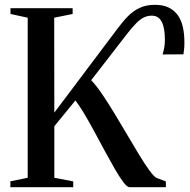

<svg xmlns="http://www.w3.org/2000/svg" viewBox="-20 -777 788 797"><path d="M23 0V-24.5L95 -39V-703.5L23.5 -719V-743H281.5V-719L205 -703.5L205.5 -309.5L468 -658.5Q490 -688.5 512 -710.5Q534 -732.5 560.8 -744.8Q587.5 -757 623 -757Q656 -757 679 -746.2Q702 -735.5 717 -715.2Q732 -695 738.8 -666Q745.5 -637 745.5 -600.5Q745.5 -585 744.2 -573Q743 -561 741.5 -551.5L655 -551Q659 -564.5 661.8 -579.5Q664.5 -594.5 664.5 -610.5Q664.5 -662.5 651 -687.2Q637.5 -712 610.5 -712Q593 -712 578 -705Q563 -698 545.8 -681Q528.5 -664 504 -632L358.5 -444Q379 -423 403.5 -387Q428 -351 454.5 -307.2Q481 -263.5 507 -219.2Q533 -175 556.5 -136.2Q580 -97.5 599 -71.2Q618 -45 629.5 -38.5L668.5 -24V0H517.5Q508 0 492.5 -20.2Q477 -40.5 457.5 -74.2Q438 -108 416.2 -148.2Q394.5 -188.5 372.5 -229.2Q350.5 -270 330 -304.5Q309.5 -339 293 -360L205.5 -253V-39L284 -24V0Z"/></svg>

Font: Merriweather 120pt
Style: Regular
Weight: 400
Version: Version 2.100